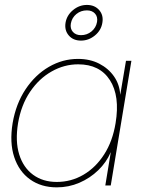

<svg xmlns="http://www.w3.org/2000/svg" viewBox="-20 -767 586 794"><path d="M214.8 7.8Q150.4 7.8 104.5 -24.9Q58.6 -57.6 38.8 -117.4Q19 -177.2 32.2 -257.8Q45.9 -337.9 85.7 -397.7Q125.5 -457.5 182.1 -490.5Q238.8 -523.4 302.7 -523.4Q352.1 -523.4 390.4 -503.7Q428.7 -483.9 451.7 -450.7Q474.6 -417.5 477.1 -376H477.5L501 -515.6H523.4L438 0H415.5L438 -136.7H437.5Q420.4 -96.2 386.5 -63.2Q352.5 -30.3 308.3 -11.2Q264.2 7.8 214.8 7.8ZM214.8 -14.6Q274.4 -14.6 325.2 -44.4Q376 -74.2 410.9 -128.7Q445.8 -183.1 458 -257.8Q476.6 -370.1 434.6 -435.5Q392.6 -501 303.2 -501Q245.6 -501 193.4 -471.4Q141.1 -441.9 104.2 -387.2Q67.4 -332.5 54.7 -257.8Q42.5 -183.1 59.3 -128.7Q76.2 -74.2 116.7 -44.4Q157.2 -14.6 214.8 -14.6ZM314.9 -599.1Q282.7 -599.1 264.4 -620.4Q246.1 -641.6 251 -672.9Q256.3 -704.1 282 -725.3Q307.6 -746.6 339.4 -746.6Q371.6 -746.6 390.1 -725.3Q408.7 -704.1 403.3 -672.9Q398.4 -641.6 372.6 -620.4Q346.7 -599.1 314.9 -599.1ZM314.9 -621.6Q339.8 -621.6 358.4 -637Q377 -652.3 381.3 -676.3Q384.8 -697.8 372.8 -710.9Q360.8 -724.1 339.4 -724.1Q314.5 -724.1 295.9 -709Q277.3 -693.8 272.9 -669.4Q269.5 -648.4 281.5 -635Q293.5 -621.6 314.9 -621.6Z"/></svg>

Font: Inter Display Thin
Style: Italic
Weight: 100
Italic angle: -9.39999°
Designer: Rasmus Andersson
Foundry: rsms
Version: Version 4.000;git-a52131595